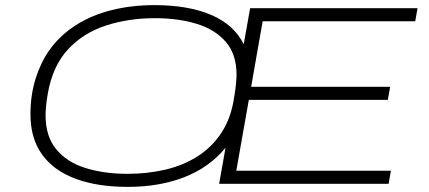

<svg xmlns="http://www.w3.org/2000/svg" viewBox="-20 -718 1674 750"><path d="M479 12Q360 12 274.5 -20Q189 -52 144 -115Q99 -178 99 -271Q99 -346 118.5 -409Q138 -472 172 -521Q214 -580 276 -619.5Q338 -659 416 -678.5Q494 -698 584 -698Q716 -698 805.5 -659.5Q895 -621 932 -545L957 -686H1611L1602 -635H1006L961 -379H1504L1495 -328H952L903 -51H1507L1498 0H836L861 -141Q799 -65 701.5 -26.5Q604 12 479 12ZM478 -39Q555 -39 624.5 -55Q694 -71 750.5 -106.5Q807 -142 845 -199.5Q883 -257 895 -340Q898 -357 899.5 -369.5Q901 -382 902 -392Q903 -402 903.5 -410.5Q904 -419 904 -426Q904 -506 862 -554.5Q820 -603 748 -625Q676 -647 585 -647Q483 -647 394.5 -618.5Q306 -590 246 -525.5Q186 -461 167 -354Q164 -339 162.5 -326.5Q161 -314 160 -303.5Q159 -293 158.5 -284.5Q158 -276 158 -268Q158 -185 200 -134.5Q242 -84 314.5 -61.5Q387 -39 478 -39Z"/></svg>

Font: Archivo Expanded Thin
Style: Italic
Weight: 250
Width: 7
Italic angle: -10°
Designer: Hector Gatti
Foundry: Omnibus-Type
Version: Version 2.001